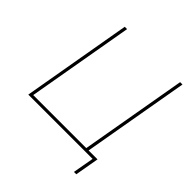

<svg xmlns="http://www.w3.org/2000/svg" viewBox="-218 -861 1157 1157"><g transform="rotate(45 360.5 -282.5)"><path d="M637 -19H561L680 -700H660L541 -19H89L208 -700H188L66 0H614L590 135H610Z"/></g></svg>

Font: Fixel Display 20240404 Thin
Style: Italic
Weight: 100
Italic angle: -10°
Designer: AlfaBravo + MacPaw
Foundry: Kyrylo Tkachov, Marchela Mozhyna, Serhii Makarenko, Maria Weinstein, Zakhar Kryvoshyya
Version: Version 1.211;Glyphs 3.2 (3225)